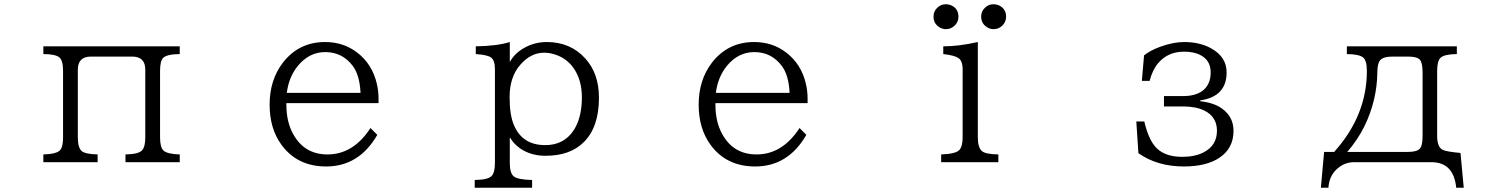

<svg xmlns="http://www.w3.org/2000/svg" viewBox="-20 -756 7040 895"><path d="M182.1 -540H817.9V-503.9Q757.3 -503.4 740.2 -485.8Q726.1 -470.7 726.1 -425.3V-116.2Q726.1 -68.4 742.2 -54.2Q760.7 -37.6 817.9 -36.1V0H564.9V-36.1Q626.5 -37.1 642.6 -55.7Q657.2 -71.8 657.2 -116.2V-431.2Q657.2 -492.2 596.2 -492.2H403.8Q342.8 -492.2 342.8 -431.2V-116.2Q342.8 -68.4 360.4 -52.2Q377 -37.6 435.1 -36.1V0H182.1V-36.1Q242.7 -37.6 259.8 -55.7Q273.9 -70.8 273.9 -116.2V-425.3Q273.9 -474.6 256.3 -488.8Q237.3 -503.9 182.1 -503.9Z M1314.9 -275.4V-267.6Q1314.9 -189 1346.2 -131.8Q1398.4 -36.1 1506.8 -36.1Q1627 -36.1 1707 -159.2L1738.8 -127.4Q1653.8 20 1500.5 20Q1365.7 20 1292 -81.1Q1236.8 -156.7 1236.8 -268.1Q1236.8 -382.8 1298.3 -463.4Q1373 -560.1 1495.1 -560.1Q1580.6 -560.1 1644 -511.7Q1715.3 -458 1736.8 -364.7Q1744.6 -331.1 1744.6 -295.4V-275.4ZM1660.6 -323.2Q1656.7 -406.2 1624 -449.2Q1575.7 -513.2 1496.1 -513.2Q1421.4 -513.2 1368.7 -449.2Q1326.7 -398.4 1316.9 -323.2Z M2192.9 119.1V83Q2254.9 82 2271.5 64.5Q2287.1 48.3 2287.1 3.9V-433.1Q2287.1 -474.6 2269 -487.8Q2252 -500.5 2197.8 -503.9V-540Q2297.4 -541.5 2356.4 -560.1V-466.8Q2377.4 -505.4 2418.5 -529.8Q2469.2 -560.1 2528.8 -560.1Q2638.2 -560.1 2707 -484.9Q2772 -414.6 2772 -300.8Q2772 -163.1 2701.2 -93.3Q2637.7 -29.8 2522.5 -29.8Q2453.6 -29.8 2402.8 -65.4Q2375 -85.4 2356.4 -115.7V3.9Q2356.4 50.8 2374.5 65.9Q2393.1 81.5 2460.4 83V119.1ZM2516.1 -510.3Q2454.6 -510.3 2405.8 -454.6Q2355.5 -397.9 2355.5 -303.2Q2355.5 -218.3 2376.5 -170.9Q2416 -79.6 2521 -79.6Q2619.1 -79.6 2664.1 -166Q2692.4 -220.7 2692.4 -302.2Q2692.4 -379.4 2657.2 -433.6Q2622.1 -486.8 2560.5 -503.9Q2538.6 -510.3 2516.1 -510.3Z M3314.9 -275.4V-267.6Q3314.9 -189 3346.2 -131.8Q3398.4 -36.1 3506.8 -36.1Q3627 -36.1 3707 -159.2L3738.8 -127.4Q3653.8 20 3500.5 20Q3365.7 20 3292 -81.1Q3236.8 -156.7 3236.8 -268.1Q3236.8 -382.8 3298.3 -463.4Q3373 -560.1 3495.1 -560.1Q3580.6 -560.1 3644 -511.7Q3715.3 -458 3736.8 -364.7Q3744.6 -331.1 3744.6 -295.4V-275.4ZM3660.6 -323.2Q3656.7 -406.2 3624 -449.2Q3575.7 -513.2 3496.1 -513.2Q3421.4 -513.2 3368.7 -449.2Q3326.7 -398.4 3316.9 -323.2Z M4390.1 -736.3Q4402.3 -736.3 4414.6 -731Q4447.8 -715.3 4447.8 -678.2Q4447.8 -654.3 4430.7 -637.2Q4413.6 -620.1 4389.2 -620.1Q4374.5 -620.1 4361.8 -627.4Q4331.5 -644.5 4331.5 -678.7Q4331.5 -704.6 4350.6 -721.2Q4366.2 -736.3 4390.1 -736.3ZM4612.3 -736.3Q4623.5 -736.3 4636.7 -731Q4669.9 -714.8 4669.9 -678.2Q4669.9 -654.3 4652.8 -637.2Q4635.7 -620.1 4611.3 -620.1Q4596.7 -620.1 4584 -627.4Q4553.7 -644.5 4553.7 -678.7Q4553.7 -704.6 4572.8 -721.2Q4588.4 -736.3 4612.3 -736.3ZM4633.8 0H4367.2V-36.1Q4435.1 -38.6 4451.7 -56.6Q4467.3 -73.2 4467.3 -116.2V-433.1Q4467.3 -473.1 4446.3 -486.3Q4426.8 -498.5 4377 -503.9V-540Q4449.2 -540 4538.1 -560.1V-116.2Q4538.1 -69.3 4556.6 -52.2Q4573.2 -37.1 4633.8 -36.1Z M5302.7 -378.9 5313 -498Q5343.8 -522 5387.2 -537.6Q5448.2 -560.1 5500 -560.1Q5572.3 -560.1 5625.5 -530.8Q5697.8 -490.7 5697.8 -418.5Q5697.8 -305.7 5574.7 -288.1V-284.2Q5638.2 -277.3 5676.3 -250Q5730 -211.4 5730 -146Q5730 -65.4 5665.5 -21.5Q5604.5 20 5499 20Q5374 20 5286.6 -42L5276.9 -189.9H5314Q5334.5 -102.1 5371.6 -65.4Q5412.6 -24.9 5491.2 -24.9Q5550.3 -24.9 5590.8 -45.9Q5652.8 -78.1 5652.8 -146.5Q5652.8 -211.4 5593.8 -240.7Q5554.7 -259.8 5494.6 -259.8H5405.8V-308.1H5494.6Q5551.3 -308.1 5584.5 -332Q5623.5 -360.8 5623.5 -418.5Q5623.5 -465.3 5590.3 -490.2Q5557.1 -515.1 5498.5 -515.1Q5425.3 -515.1 5379.9 -462.9Q5352.1 -430.7 5338.9 -378.9Z M6258.3 -540H6771V-503.9Q6712.9 -503.4 6695.3 -486.8Q6679.2 -472.7 6679.2 -424.8V-122.1Q6679.2 -68.8 6707 -56.6Q6725.1 -48.8 6788.1 -43L6803.2 119.1H6768.1Q6756.3 0 6652.3 0H6292Q6244.6 0 6208.5 35.2Q6175.3 67.9 6172.4 119.1H6137.2L6152.3 -47.9H6199.2Q6351.6 -217.3 6351.6 -425.3Q6351.6 -475.6 6332.5 -489.3Q6313.5 -503.4 6258.3 -503.9ZM6260.3 -47.9H6544.4Q6586.4 -47.9 6599.6 -64.5Q6611.3 -79.1 6611.3 -122.1V-418Q6611.3 -463.9 6598.1 -478Q6585 -492.2 6544.4 -492.2H6470.2Q6427.7 -492.2 6413.1 -474.6Q6400.4 -460 6400.4 -418Q6398.9 -287.6 6339.8 -166.5Q6308.6 -104 6260.3 -47.9Z"/></svg>

Font: BIZ UDMincho
Style: Regular
Weight: 400
Monospace: yes
Designer: TypeBank Co., Ltd.
Foundry: Morisawa Inc.
Version: Version 1.06